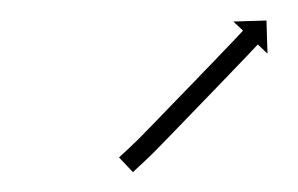

<svg xmlns="http://www.w3.org/2000/svg" viewBox="-20 -414 295 190"><path d="M99.3 -259.6C98.8 -259.1 98.3 -258.6 97.8 -258.2L111.6 -243.6C112 -244.1 112.5 -244.5 113 -245L113 -245L113 -245C114.4 -246.3 115.8 -247.6 117.1 -248.9C119.2 -250.8 121.4 -252.8 123.5 -254.8L123.5 -254.8L123.5 -254.8C126.2 -257.4 128.9 -259.9 131.5 -262.5C131.5 -262.5 131.5 -262.6 131.6 -262.6C131.6 -262.6 131.6 -262.6 131.6 -262.6C134.7 -265.7 137.8 -268.9 140.9 -272.1C144.3 -275.7 147.8 -279.2 151.3 -282.8C155 -286.6 158.7 -290.5 162.4 -294.3C166.2 -298.3 170 -302.2 173.9 -306.2C177.7 -310.1 181.5 -314.1 185.3 -318C189 -321.9 192.7 -325.7 196.4 -329.5C199.9 -333.1 203.3 -336.7 206.8 -340.3C209.9 -343.5 213 -346.7 216.1 -350C218.7 -352.7 221.3 -355.4 223.9 -358.1C225.9 -360.2 227.9 -362.4 229.9 -364.5C231.1 -365.8 232.4 -367.2 233.7 -368.5C234.2 -369 234.6 -369.5 235.1 -370L244.7 -360.9L243.7 -393.7L210.9 -392.7L220.5 -383.7C220.1 -383.2 219.6 -382.7 219.2 -382.3C217.9 -380.9 216.6 -379.6 215.3 -378.2C213.3 -376.1 211.4 -374 209.4 -371.9C206.8 -369.2 204.2 -366.5 201.6 -363.8C198.5 -360.6 195.4 -357.4 192.4 -354.1C188.9 -350.6 185.5 -347 182 -343.4C178.3 -339.6 174.6 -335.7 171 -331.9C167.1 -328 163.3 -324 159.5 -320.1C155.7 -316.1 151.8 -312.2 148 -308.2C144.3 -304.4 140.6 -300.6 136.9 -296.7C133.4 -293.1 130 -289.6 126.5 -286C123.5 -282.9 120.5 -279.8 117.5 -276.8C117.5 -276.8 117.5 -276.8 117.5 -276.8C117.5 -276.8 117.5 -276.8 117.5 -276.8C115 -274.3 112.4 -271.8 109.8 -269.4L109.8 -269.4L109.8 -269.4C107.7 -267.4 105.6 -265.4 103.5 -263.5C102.1 -262.2 100.7 -260.9 99.3 -259.6L99.3 -259.6Z"/></svg>

Font: FRB American Cursive Just Arrows Semibold
Style: Italic
Weight: 600
Italic angle: -25°
Version: Version 2.0;Modular Font Editor K font №1